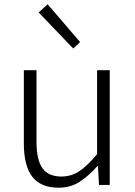

<svg xmlns="http://www.w3.org/2000/svg" viewBox="-20 -861 629 894"><path d="M253 13Q170 13 130.5 -38Q91 -89 91 -193V-534H150V-200Q150 -117 177.5 -78Q205 -39 266 -39Q312 -39 349.5 -64Q387 -89 432 -143V-534H491V0H441L436 -88H434Q394 -43 351.5 -15Q309 13 253 13ZM321 -635 160 -803 202 -841 353 -665Z"/></svg>

Font: Noto Sans JP Thin Light
Style: Regular
Weight: 300
Version: Version 2.004-H2;hotconv 1.0.118;makeotfexe 2.5.65603